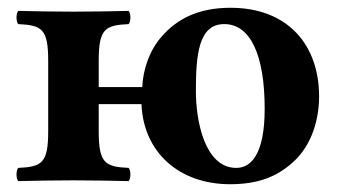

<svg xmlns="http://www.w3.org/2000/svg" viewBox="-20 -464 878 494"><path d="M234 -196H344C349 -72 441 10 572 10C643 10 692 -9 733 -46C784 -91 801 -160 801 -216C801 -347 722 -444 573 -444C490 -444 435 -415 396 -370C365 -335 348 -286 346 -240H234V-307C234 -390 250 -399 311 -402C317 -408 317 -430 311 -436C269 -435 224 -434 169 -434C114 -434 70 -435 27 -436C21 -430 21 -408 27 -402C88 -399 104 -390 104 -307V-127C104 -44 88 -35 27 -32C21 -26 21 -4 27 2C69 1 114 0 169 0C224 0 268 1 311 2C317 -4 317 -26 311 -32C250 -35 234 -44 234 -127ZM557 -402C625 -402 661 -321 661 -184C661 -64 624 -32 588 -32C506 -32 484 -155 484 -229C484 -321 490 -402 557 -402Z"/></svg>

Font: Libertinus Serif
Style: Bold
Weight: 700
Designer: Philipp H. Poll, Khaled Hosny
Foundry: Caleb Maclennan
Version: Version 7.050;RELEASE